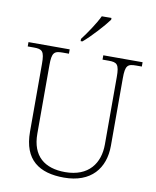

<svg xmlns="http://www.w3.org/2000/svg" viewBox="-100 -1007 886 1092"><g transform="rotate(10 343.5 -460.5)"><path d="M304 -784V-771H314C358 -807 429 -886 454 -921V-931H398C377 -886 333 -822 304 -784ZM345 10C501 10 577 -84 577 -215V-605C577 -679 590 -689 639 -689H672V-714H445V-689H481C529 -689 542 -679 542 -606V-216C542 -108 482 -22 346 -22C228 -22 153 -80 153 -210V-605C153 -679 166 -689 215 -689H251V-714H13V-689H48C97 -689 110 -679 110 -606V-214C110 -51 202 10 345 10Z"/></g></svg>

Font: Noto Serif Georgian ExtraLight
Style: Regular
Weight: 200
Designer: Monotype Design Team, Akaki Razmadze
Foundry: Google LLC
Version: Version 2.003